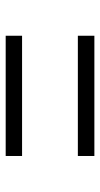

<svg xmlns="http://www.w3.org/2000/svg" viewBox="150 -658 368 709"><g transform="rotate(90 334.5 -304.0)"><path d="M556.5 -468V-407H112.5V-468ZM556.5 -201V-140.5H112.5V-201Z"/></g></svg>

Font: Merriweather 72pt Medium
Style: Regular
Weight: 500
Version: Version 2.100